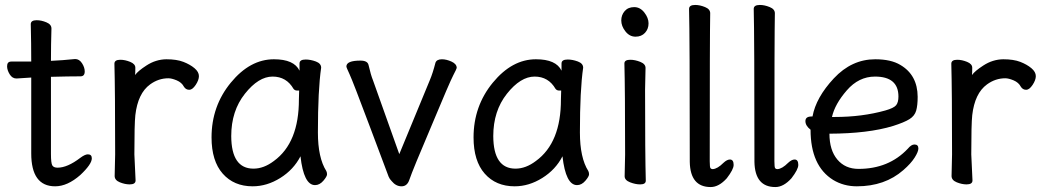

<svg xmlns="http://www.w3.org/2000/svg" viewBox="-20 -733 4229 780"><path d="M204.1 23.9Q106.9 23.9 106.9 -109.9V-418L46.9 -414.1Q29.8 -414.1 19.3 -431.2Q8.8 -448.2 8.8 -463.9Q8.8 -482.9 25.9 -482.9H106.9Q106.9 -556.2 105 -634.8Q105 -650.9 128.9 -650.9Q147.9 -650.9 168.5 -642.3Q189 -633.8 189 -617.2Q187 -552.2 187 -485.8Q232.9 -487.8 285.2 -493.2Q302.2 -493.2 313.2 -476.1Q324.2 -459 324.2 -442.9Q324.2 -422.9 307.1 -422.9Q259.3 -422.9 187 -420.9V-107.9Q187 -69.8 192.6 -60.8Q198.2 -51.8 213.9 -51.8Q253.9 -51.8 306.2 -91.8Q325.2 -106 336.9 -106Q353 -106 353 -89.8Q353 -65.9 306.2 -22Q253.9 23.9 204.1 23.9Z M506.8 16.1Q487.8 16.1 466.8 7.6Q445.8 -1 445.8 -18.1L447.8 -106Q447.8 -367.2 444.8 -474.1Q444.8 -490.2 468.8 -490.2Q487.8 -490.2 508.8 -481.7Q529.8 -473.1 529.8 -458Q529.8 -436 528.8 -428.2Q540 -444.3 574.7 -466.8Q612.8 -491.7 655.8 -492.2Q697.8 -492.2 724.9 -481.7Q752 -471.2 770 -456.1Q788.1 -440.9 788.1 -423.8Q788.1 -407.7 774.9 -387.9Q761.7 -368.2 749 -368.2Q734.9 -368.2 727.1 -380.9Q718.3 -397.9 698 -406.5Q677.7 -415 664.1 -415Q624 -415 589.8 -390.1Q540 -354 529.8 -265.1Q525.9 -230 525.9 -106L530.8 0Q530.8 16.1 506.8 16.1Z M1009.8 -47.9Q1051.8 -47.9 1092.8 -79.1Q1194.8 -153.3 1194.3 -330.1L1195.3 -365.2H1186.5Q1177.7 -365.2 1172.4 -372.1Q1143.6 -421.9 1087.4 -421.9Q1030.3 -421.9 974.9 -352.1Q919.4 -282.2 919.4 -180.2Q919.9 -47.9 1009.8 -47.9ZM1006.3 23.9Q930.2 23.9 884.8 -27.6Q839.4 -79.1 839.4 -174.8Q839.4 -301.8 917.5 -397Q995.6 -492.2 1092.8 -492.2Q1174.8 -492.2 1196.8 -445.8V-475.1Q1196.8 -491.2 1221.7 -491.2Q1241.7 -491.2 1263.2 -483.2Q1284.7 -475.1 1284.7 -458Q1271.5 -368.2 1271.5 -194.8Q1271.5 -91.8 1305.7 -38.1Q1308.6 -32.2 1308.6 -24.9Q1308.6 -16.1 1293.5 1.5Q1278.3 19 1259.8 19Q1213.9 19 1200.7 -98.1Q1172.9 -43.9 1118.7 -10Q1064.5 23.9 1006.3 23.9Z M1571.3 2.9Q1562.5 -5.9 1558.8 -15.4Q1555.2 -24.9 1484.1 -214.4Q1413.1 -403.8 1400.1 -431.4Q1387.2 -459 1387.2 -462.9Q1387.2 -486.8 1444.3 -486.8Q1473.1 -486.8 1477.1 -469.2Q1486.8 -427.2 1495.1 -407.2L1602.1 -106.9L1726.1 -407.2Q1738.3 -436 1749 -478Q1753.9 -492.2 1775.4 -492.2Q1793.5 -492.2 1814.5 -482.7Q1835.4 -473.1 1835.4 -457Q1835.4 -454.1 1821.3 -427Q1807.1 -399.9 1733.4 -223.1Q1656.2 -42 1643.1 -2.9Q1634.3 23.9 1611.3 23.9Q1588.4 23.9 1571.3 2.9Z M2074.2 -47.9Q2116.2 -47.9 2157.2 -79.1Q2259.3 -153.3 2258.8 -330.1L2259.8 -365.2H2251Q2242.2 -365.2 2236.8 -372.1Q2208 -421.9 2151.9 -421.9Q2094.7 -421.9 2039.3 -352.1Q1983.9 -282.2 1983.9 -180.2Q1984.4 -47.9 2074.2 -47.9ZM2070.8 23.9Q1994.6 23.9 1949.2 -27.6Q1903.8 -79.1 1903.8 -174.8Q1903.8 -301.8 1981.9 -397Q2060.1 -492.2 2157.2 -492.2Q2239.3 -492.2 2261.2 -445.8V-475.1Q2261.2 -491.2 2286.1 -491.2Q2306.2 -491.2 2327.6 -483.2Q2349.1 -475.1 2349.1 -458Q2335.9 -368.2 2335.9 -194.8Q2335.9 -91.8 2370.1 -38.1Q2373 -32.2 2373 -24.9Q2373 -16.1 2357.9 1.5Q2342.8 19 2324.2 19Q2278.3 19 2265.1 -98.1Q2237.3 -43.9 2183.1 -10Q2128.9 23.9 2070.8 23.9Z M2580.6 16.1Q2561.5 16.1 2539.6 7.6Q2517.6 -1 2517.6 -17.1L2519.5 -105Q2519.5 -368.2 2516.6 -475.1Q2516.6 -490.2 2540.5 -490.2Q2559.6 -490.2 2581.1 -481.7Q2602.5 -473.1 2602.5 -457L2600.6 -368.2Q2600.6 -105 2603.5 1Q2603.5 16.1 2580.6 16.1ZM2503.9 -649.9Q2503.9 -671.9 2517.8 -688Q2531.7 -704.1 2556.6 -704.1Q2580.6 -704.1 2597.7 -682.1Q2614.7 -660.2 2614.7 -638.2Q2614.7 -615.2 2600.3 -599.6Q2585.9 -584 2561.8 -584Q2537.6 -584 2520.8 -605.5Q2503.9 -627 2503.9 -649.9Z M2867.2 26.9Q2784.2 26.9 2782.2 -75.2Q2782.2 -590.3 2779.3 -696.8Q2779.3 -712.9 2804.2 -712.9Q2823.2 -712.9 2844.2 -704.3Q2865.2 -695.8 2865.2 -679.2Q2863.3 -590.3 2863.3 -78.1Q2863.3 -53.2 2866.5 -49.6Q2869.6 -45.9 2875.5 -45.9Q2894.5 -46.9 2919.4 -71.8Q2933.6 -85 2945.3 -85Q2960.4 -85 2960.4 -63Q2960.4 -44.9 2932.6 -8.8Q2900.4 26.9 2867.2 26.9Z M3129.9 26.9Q3046.9 26.9 3044.9 -75.2Q3044.9 -590.3 3042 -696.8Q3042 -712.9 3066.9 -712.9Q3085.9 -712.9 3106.9 -704.3Q3127.9 -695.8 3127.9 -679.2Q3126 -590.3 3126 -78.1Q3126 -53.2 3129.2 -49.6Q3132.3 -45.9 3138.2 -45.9Q3157.2 -46.9 3182.1 -71.8Q3196.3 -85 3208 -85Q3223.1 -85 3223.1 -63Q3223.1 -44.9 3195.3 -8.8Q3163.1 26.9 3129.9 26.9Z M3371.6 -257.8Q3482.4 -257.8 3576.7 -284.2Q3610.8 -293.9 3620.4 -305.4Q3629.9 -316.9 3629.9 -340.8Q3629.9 -421.9 3534.7 -421.9Q3468.8 -421.9 3420.2 -366Q3371.6 -310.1 3359.9 -257.8ZM3460.9 23.9Q3407.7 23.9 3364.7 -2Q3272.9 -59.1 3272.9 -206.1Q3252 -222.2 3252 -241Q3252 -259.8 3276.9 -259.8H3280.8Q3294.9 -336.9 3367.4 -414.6Q3439.9 -492.2 3535.6 -492.2Q3599.6 -492.2 3637.7 -469.2Q3707.5 -428.2 3708 -339.8Q3708 -304.7 3701.9 -283.4Q3695.8 -262.2 3674.8 -249Q3653.8 -235.8 3607.9 -221.2Q3506.8 -190.4 3349.6 -189.9Q3349.6 -123 3381.6 -85Q3413.6 -46.9 3467.8 -46.9Q3590.8 -46.9 3668 -128.9Q3682.1 -146 3694.8 -146Q3710.9 -146 3710.9 -129.9Q3710.9 -116.7 3695.8 -92.8Q3680.7 -68.8 3649.9 -42Q3574.7 23.9 3460.9 23.9Z M3906.7 16.1Q3887.7 16.1 3866.7 7.6Q3845.7 -1 3845.7 -18.1L3847.7 -106Q3847.7 -367.2 3844.7 -474.1Q3844.7 -490.2 3868.7 -490.2Q3887.7 -490.2 3908.7 -481.7Q3929.7 -473.1 3929.7 -458Q3929.7 -436 3928.7 -428.2Q3939.9 -444.3 3974.6 -466.8Q4012.7 -491.7 4055.7 -492.2Q4097.7 -492.2 4124.8 -481.7Q4151.9 -471.2 4169.9 -456.1Q4188 -440.9 4188 -423.8Q4188 -407.7 4174.8 -387.9Q4161.6 -368.2 4148.9 -368.2Q4134.8 -368.2 4127 -380.9Q4118.2 -397.9 4097.9 -406.5Q4077.6 -415 4064 -415Q4023.9 -415 3989.7 -390.1Q3939.9 -354 3929.7 -265.1Q3925.8 -230 3925.8 -106L3930.7 0Q3930.7 16.1 3906.7 16.1Z"/></svg>

Font: LXGW WenKai Screen R
Style: Regular
Weight: 400
Designer: Fontworks Inc.
Version: Version 1.235;May 31, 2022